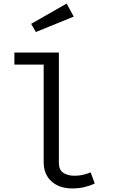

<svg xmlns="http://www.w3.org/2000/svg" viewBox="-20 -1055 655 1087"><path d="M313.3 -757.4V-133.3Q313.3 -93.3 338.2 -76.7Q363.1 -60 402.6 -60Q426.7 -60 449 -65.1Q471.3 -70.3 493.3 -79L516.4 -15.9Q494.4 -5.1 461.8 3.3Q429.2 11.8 388.2 11.8Q316.4 11.8 271.8 -27.9Q227.2 -67.7 227.2 -137.9V-689.2H61.5V-757.4ZM357.4 -1034.9 397.4 -961 183.1 -873.8 156.4 -920Z"/></svg>

Font: FiraCode Nerd Font
Style: Regular
Weight: 400
Designer: Carrois Corporate, Edenspiekermann AG, Nikita Prokopov
Foundry: Carrois Corporate, Edenspiekermann AG, Nikita Prokopov
Version: Version 6.002;Nerd Fonts 2.2.2